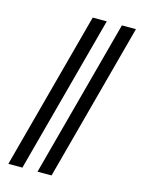

<svg xmlns="http://www.w3.org/2000/svg" viewBox="-113 -806 641 871"><g transform="rotate(15 207.5 -370.0)"><path d="M415 -740 217 0H151L349 -740ZM278 -740 80 0H14L212 -740Z"/></g></svg>

Font: STIX
Style: Bold Italic
Weight: 700
Italic angle: -16.33°
Designer: MicroPress Inc., with final additions and corrections provided by Coen Hoffman, Elsevier (retired)
Version: Version 1.1.1